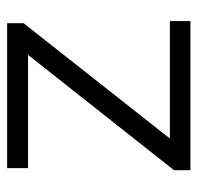

<svg xmlns="http://www.w3.org/2000/svg" viewBox="-28 -538 566 551"><g transform="rotate(-90 255.5 -263.0)"><path d="M42 0V-47L373 -466H48V-526H464V-479L133 -59H470V0Z"/></g></svg>

Font: Belfius21
Style: Regular
Weight: 400
Designer: Montserrat's base design by Julieta Ulanovsky, modified by Coast SPRL for Belfius Bank NV.
Foundry: Montserrat's base design by Julieta Ulanovsky, modified by Coast SPRL for Belfius Bank NV.
Version: Version 2.000;FEAKit 1.0